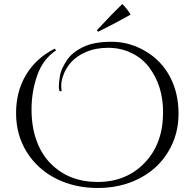

<svg xmlns="http://www.w3.org/2000/svg" viewBox="-20 -922 969 956"><path d="M469 -764 462 -771Q538 -853 589 -902Q616 -875 630 -849Q565 -812 469 -764ZM277 -467Q273 -480 273 -489.5Q273 -499 274 -511Q275 -523 278.5 -544Q282 -565 292 -585.5Q302 -606 315 -625Q328 -644 348.5 -660Q369 -676 394 -688Q447 -714 536 -714Q625 -714 704.5 -667Q784 -620 826.5 -539.5Q869 -459 869 -355Q869 -251 817 -165.5Q765 -80 673 -33Q581 14 466.5 14Q352 14 259.5 -32.5Q167 -79 113.5 -164.5Q60 -250 60 -358.5Q60 -467 110 -550Q160 -633 253 -680L259 -671Q194 -628 165.5 -547Q137 -466 137 -378Q137 -290 162 -221.5Q187 -153 232 -108Q323 -16 466 -16Q609 -16 700.5 -111.5Q792 -207 792 -363Q792 -494 723 -586Q690 -631 636 -657.5Q582 -684 519 -684Q456 -684 408 -663Q321 -626 293 -541Q285 -516 285 -498Q285 -480 287 -469Z"/></svg>

Font: Cinzel Decorative
Style: Regular
Weight: 400
Designer: Natanael Gama
Version: Version 1.002;PS 001.002;hotconv 1.0.56;makeotf.lib2.0.21325